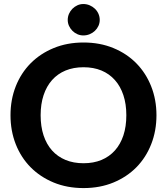

<svg xmlns="http://www.w3.org/2000/svg" viewBox="-20 -950 851 978"><path d="M33.5 0ZM777 -363Q777 -283.5 750.2 -215.5Q723.5 -147.5 674.8 -98Q626 -48.5 557.5 -20.2Q489 8 405.5 8Q322 8 253.5 -20.2Q185 -48.5 136 -98Q87 -147.5 60.2 -215.5Q33.5 -283.5 33.5 -363Q33.5 -442.5 60.2 -510.2Q87 -578 136 -627.5Q185 -677 253.5 -705.2Q322 -733.5 405.5 -733.5Q489 -733.5 557.5 -705.2Q626 -677 674.8 -627.2Q723.5 -577.5 750.2 -509.8Q777 -442 777 -363ZM623.5 -363Q623.5 -420 608.5 -465.2Q593.5 -510.5 565.2 -542.2Q537 -574 496.8 -590.8Q456.5 -607.5 405.5 -607.5Q354.5 -607.5 314 -590.8Q273.5 -574 245.2 -542.2Q217 -510.5 202 -465.2Q187 -420 187 -363Q187 -305.5 202 -260.2Q217 -215 245.2 -183.5Q273.5 -152 314 -135.2Q354.5 -118.5 405.5 -118.5Q456.5 -118.5 496.8 -135.2Q537 -152 565.2 -183.5Q593.5 -215 608.5 -260.2Q623.5 -305.5 623.5 -363ZM488 -848.5Q488 -832.5 481.5 -818.2Q475 -804 463.5 -793Q452 -782 436.8 -775.8Q421.5 -769.5 404.5 -769.5Q388.5 -769.5 374.2 -775.8Q360 -782 349 -793Q338 -804 331.5 -818.2Q325 -832.5 325 -848.5Q325 -865 331.5 -879.8Q338 -894.5 349 -905.5Q360 -916.5 374.2 -923Q388.5 -929.5 404.5 -929.5Q421.5 -929.5 436.8 -923Q452 -916.5 463.5 -905.5Q475 -894.5 481.5 -879.8Q488 -865 488 -848.5Z"/></svg>

Font: Lato Heavy
Style: Regular
Weight: 800
Designer: Lukasz Dziedzic
Foundry: tyPoland Lukasz Dziedzic
Version: Version 2.007; 2014-02-27